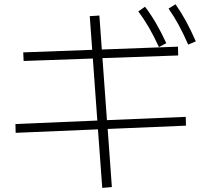

<svg xmlns="http://www.w3.org/2000/svg" viewBox="-20 -830 978 916"><path d="M447.3 -212.9 54.7 -196.3 53.7 -238.3 444.3 -254.9 422.9 -550.8 92.8 -539.1 90.8 -580.1 419.9 -592.3 408.2 -752.9 454.1 -755.9 465.8 -593.8 829.1 -607.4 830.1 -565.4 468.8 -552.7 490.2 -256.8 866.2 -272.5 867.2 -230.5 493.7 -214.8 513.7 62.5 467.8 66.4ZM639.6 -775.4 671.9 -797.9Q701.2 -759.3 725.3 -717.5Q749.5 -675.8 773.4 -624L738.3 -605.5Q712.9 -660.2 689.9 -699.7Q667 -739.3 639.6 -775.4ZM784.2 -789.1 817.4 -809.6Q845.7 -769 868.4 -727.1Q891.1 -685.1 914.1 -632.8L877.9 -617.2Q854 -671.4 832 -711.7Q810.1 -752 784.2 -789.1Z"/></svg>

Font: Pretendard ExtraLight
Style: Regular
Weight: 200
Designer: Base glyphs from Inter by Rasmus Andersson; Hangeul glyphs from Noto Sans CJK(Source Han Sans) by Jang Soo-young and Kan
Foundry: Kil Hyung-jin
Version: Version 1.309